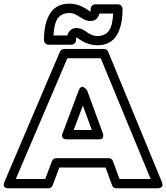

<svg xmlns="http://www.w3.org/2000/svg" viewBox="-90 -990 896 1035"><path d="M-65.9 -9.8 232.9 -710.9Q235.8 -717.3 242.4 -721.7Q249 -726.1 255.9 -726.1H470.2Q486.3 -726.1 493.2 -710.9L782.2 -9.8Q782.7 -8.3 783.7 -6.1Q784.7 -3.9 785.6 2.2Q786.6 8.3 784.9 12.9Q783.2 17.6 776.9 21.2Q770.5 24.9 758.8 24.9H537.1Q520.5 24.9 514.2 8.8L479 -86.9H230L193.8 8.8Q187.5 24.9 170.9 24.9H-43Q-43.9 24.9 -45.2 24.9Q-46.4 24.9 -50.3 24.7Q-54.2 24.4 -57.4 23.4Q-60.5 22.5 -64 20Q-67.4 17.6 -68.8 14.2Q-70.3 10.7 -69.8 4.4Q-69.3 -2 -65.9 -9.8ZM-4.9 -24.9H153.8L189.9 -121.1Q197.3 -137.2 212.9 -137.2H496.1Q512.7 -137.2 519 -121.1L554.2 -24.9H722.2L453.1 -675.8H272.9ZM147 -773.9Q147 -867.2 180.9 -918.7Q214.8 -970.2 284.2 -970.2Q302.7 -970.2 320.6 -965.8Q338.4 -961.4 351.3 -955.1Q364.3 -948.7 374.3 -942.4Q384.3 -936 390.4 -931.4Q396.5 -926.8 397 -926.8Q398.9 -932.6 398.9 -941.9Q398.9 -952.6 406.7 -959.7Q414.6 -966.8 423.8 -966.8H545.9Q556.6 -966.8 563.7 -959Q570.8 -951.2 570.8 -941.9Q570.8 -849.1 537.6 -797.6Q504.4 -746.1 435.1 -746.1Q412.6 -746.1 390.9 -752.7Q369.1 -759.3 356.2 -766.8Q343.3 -774.4 333 -781.5Q322.8 -788.6 321.8 -789.1Q319.8 -783.2 319.8 -773.9Q319.8 -763.2 312 -756.1Q304.2 -749 294.9 -749H171.9Q161.1 -749 154.1 -756.8Q147 -764.6 147 -773.9ZM198.2 -798.8H272.9Q276.9 -815.4 289.8 -827.1Q302.7 -838.9 320.8 -838.9Q337.9 -838.9 352.8 -832Q367.7 -825.2 377.4 -817.4Q387.2 -809.6 402.6 -802.7Q418 -795.9 435.1 -795.9Q475.6 -795.9 496.1 -822.8Q516.6 -849.6 520 -917H445.8Q439 -891.1 420.9 -881.8Q411.1 -877 397 -877Q376 -877 358.4 -887.7Q340.8 -898.4 322.8 -909.2Q304.7 -919.9 284.2 -919.9Q243.7 -919.9 222.7 -892.8Q201.7 -865.7 198.2 -798.8ZM248 -272.9 334 -502Q338.9 -514.6 345.2 -519.3Q351.6 -523.9 357.4 -521.5Q363.3 -519 368.4 -514.9Q373.5 -510.7 377 -506.3L379.9 -502L463.9 -272.9Q469.2 -255.4 464.1 -247.8Q459 -240.2 450.2 -239.3L440.9 -238.8H271Q253.4 -238.8 247.6 -247.3Q241.7 -255.9 245.1 -264.6ZM307.1 -289.1H404.8L356.9 -420.9Z"/></svg>

Font: Trueno ExtraBold Outline
Style: Regular
Weight: 800
Width: 6
Designer: Julieta Ulanovsky
Foundry: Julieta Ulanovsky
Version: Version 3.001b | FøM Fix